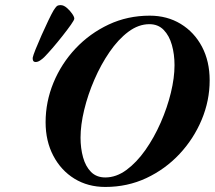

<svg xmlns="http://www.w3.org/2000/svg" viewBox="-20 -726 850 760"><path d="M397 14Q328 14 274.8 -18.6Q221.6 -51.3 191.1 -109.3Q160.5 -167.4 160.5 -242.2Q160.5 -323.2 191.7 -398.8Q223 -474.5 279.1 -534.1Q335.3 -593.7 410.2 -628.9Q485.2 -664 572.6 -664Q641.6 -664 695.3 -631.4Q749 -598.7 779.5 -541.1Q809.9 -483.4 809.9 -407.8Q809.9 -327.6 778.3 -252Q746.6 -176.3 690.5 -116.3Q634.3 -56.3 559.4 -21.1Q484.4 14 397 14ZM396.7 -23.6Q440 -23.6 480.4 -53.2Q520.7 -82.8 555.4 -132Q590 -181.2 616 -240.4Q642 -299.6 656.4 -358.9Q670.8 -418.2 670.8 -468Q670.8 -510.9 660.4 -547.9Q650 -584.9 627.9 -607.6Q605.9 -630.3 571.3 -630.3Q528.3 -630.3 488 -600.2Q447.8 -570.1 413.7 -520.3Q379.5 -470.6 353.7 -411Q327.8 -351.4 313.3 -291.2Q298.8 -231 298.8 -181.2Q298.8 -139.1 308.8 -103.1Q318.8 -67.1 340.4 -45.3Q362.1 -23.6 396.7 -23.6ZM121.4 -480.6Q113.4 -480.6 111 -486.2Q108.6 -491.7 109.6 -498.2Q111.2 -506.7 121.1 -531.5Q131 -556.2 144.6 -586.8Q158.3 -617.4 171.3 -644.7Q184.4 -672 192 -684.8Q199.5 -696.5 204.3 -701.1Q209.2 -705.7 220.3 -705.7Q231.9 -705.7 244.2 -695.2Q256.6 -684.7 265.3 -672.1Q274.1 -659.5 274.1 -652.3Q274.1 -647 260.7 -628Q247.2 -608.9 227.4 -583.8Q207.6 -558.7 188 -535.9Q168.3 -513.2 155 -499.7Q148.4 -493.1 139.1 -486.9Q129.8 -480.6 121.4 -480.6Z"/></svg>

Font: EB Garamond
Style: Italic
Weight: 400
Italic angle: -17.2°
Designer: Georg Duffner and Octavio Pardo
Foundry: Georg Duffner
Version: Version 1.001